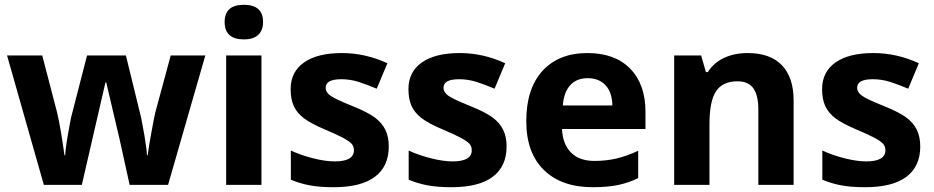

<svg xmlns="http://www.w3.org/2000/svg" viewBox="-20 -780 3940 810"><path d="M526.9 0 484.9 -190.9 428.2 -432.1H424.8L325.2 0H165L9.8 -545.9H158.2L221.2 -304.2Q236.3 -239.3 252 -125H254.9Q256.8 -162.1 272 -242.7L279.8 -284.2L347.2 -545.9H511.2L575.2 -284.2Q577.1 -273.4 581.3 -252.4Q585.4 -231.4 589.4 -207.8Q593.3 -184.1 596.4 -161.4Q599.6 -138.7 600.1 -125H603Q607.4 -160.2 618.7 -221.4Q629.9 -282.7 634.8 -304.2L700.2 -545.9H846.2L689 0Z M927.7 -687Q927.7 -759.8 1008.8 -759.8Q1089.8 -759.8 1089.8 -687Q1089.8 -652.3 1069.6 -633.1Q1049.3 -613.8 1008.8 -613.8Q927.7 -613.8 927.7 -687ZM1083 0H934.1V-545.9H1083Z M1620.1 -162.1Q1620.1 -78.1 1561.8 -34.2Q1503.4 9.8 1387.2 9.8Q1327.6 9.8 1285.6 1.7Q1243.7 -6.3 1207 -22V-145Q1248.5 -125.5 1300.5 -112.3Q1352.5 -99.1 1392.1 -99.1Q1473.1 -99.1 1473.1 -146Q1473.1 -163.6 1462.4 -174.6Q1451.7 -185.5 1425.3 -199.5Q1398.9 -213.4 1355 -231.9Q1292 -258.3 1262.5 -280.8Q1232.9 -303.2 1219.5 -332.3Q1206.1 -361.3 1206.1 -403.8Q1206.1 -476.6 1262.5 -516.4Q1318.8 -556.2 1422.4 -556.2Q1521 -556.2 1614.3 -513.2L1569.3 -405.8Q1528.3 -423.3 1492.7 -434.6Q1457 -445.8 1419.9 -445.8Q1354 -445.8 1354 -410.2Q1354 -390.1 1375.2 -375.5Q1396.5 -360.8 1468.3 -332Q1532.2 -306.2 1562 -283.7Q1591.8 -261.2 1606 -231.9Q1620.1 -202.6 1620.1 -162.1Z M2117.2 -162.1Q2117.2 -78.1 2058.8 -34.2Q2000.5 9.8 1884.3 9.8Q1824.7 9.8 1782.7 1.7Q1740.7 -6.3 1704.1 -22V-145Q1745.6 -125.5 1797.6 -112.3Q1849.6 -99.1 1889.2 -99.1Q1970.2 -99.1 1970.2 -146Q1970.2 -163.6 1959.5 -174.6Q1948.7 -185.5 1922.4 -199.5Q1896 -213.4 1852.1 -231.9Q1789.1 -258.3 1759.5 -280.8Q1730 -303.2 1716.6 -332.3Q1703.1 -361.3 1703.1 -403.8Q1703.1 -476.6 1759.5 -516.4Q1815.9 -556.2 1919.4 -556.2Q2018.1 -556.2 2111.3 -513.2L2066.4 -405.8Q2025.4 -423.3 1989.7 -434.6Q1954.1 -445.8 1917 -445.8Q1851.1 -445.8 1851.1 -410.2Q1851.1 -390.1 1872.3 -375.5Q1893.6 -360.8 1965.3 -332Q2029.3 -306.2 2059.1 -283.7Q2088.9 -261.2 2103 -231.9Q2117.2 -202.6 2117.2 -162.1Z M2459.5 -450.2Q2412.1 -450.2 2385.3 -420.2Q2358.4 -390.1 2354.5 -335H2563.5Q2562.5 -390.1 2534.7 -420.2Q2506.8 -450.2 2459.5 -450.2ZM2480.5 9.8Q2348.6 9.8 2274.4 -63Q2200.2 -135.7 2200.2 -269Q2200.2 -406.2 2268.8 -481.2Q2337.4 -556.2 2458.5 -556.2Q2574.2 -556.2 2638.7 -490.2Q2703.1 -424.3 2703.1 -308.1V-235.8H2351.1Q2353.5 -172.4 2388.7 -136.7Q2423.8 -101.1 2487.3 -101.1Q2536.6 -101.1 2580.6 -111.3Q2624.5 -121.6 2672.4 -144V-28.8Q2633.3 -9.3 2588.9 0.2Q2544.4 9.8 2480.5 9.8Z M3328.1 0H3179.2V-318.8Q3179.2 -377.9 3158.2 -407.5Q3137.2 -437 3091.3 -437Q3028.8 -437 3001 -395.3Q2973.1 -353.5 2973.1 -256.8V0H2824.2V-545.9H2938L2958 -476.1H2966.3Q2991.2 -515.6 3034.9 -535.9Q3078.6 -556.2 3134.3 -556.2Q3229.5 -556.2 3278.8 -504.6Q3328.1 -453.1 3328.1 -356Z M3862.3 -162.1Q3862.3 -78.1 3804 -34.2Q3745.6 9.8 3629.4 9.8Q3569.8 9.8 3527.8 1.7Q3485.8 -6.3 3449.2 -22V-145Q3490.7 -125.5 3542.7 -112.3Q3594.7 -99.1 3634.3 -99.1Q3715.3 -99.1 3715.3 -146Q3715.3 -163.6 3704.6 -174.6Q3693.8 -185.5 3667.5 -199.5Q3641.1 -213.4 3597.2 -231.9Q3534.2 -258.3 3504.6 -280.8Q3475.1 -303.2 3461.7 -332.3Q3448.2 -361.3 3448.2 -403.8Q3448.2 -476.6 3504.6 -516.4Q3561 -556.2 3664.6 -556.2Q3763.2 -556.2 3856.4 -513.2L3811.5 -405.8Q3770.5 -423.3 3734.9 -434.6Q3699.2 -445.8 3662.1 -445.8Q3596.2 -445.8 3596.2 -410.2Q3596.2 -390.1 3617.4 -375.5Q3638.7 -360.8 3710.4 -332Q3774.4 -306.2 3804.2 -283.7Q3834 -261.2 3848.1 -231.9Q3862.3 -202.6 3862.3 -162.1Z"/></svg>

Font: CAA NEO Sans
Style: Bold
Weight: 700
Version: Version 1.10